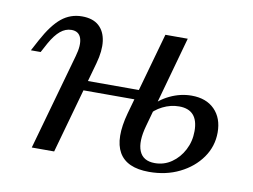

<svg xmlns="http://www.w3.org/2000/svg" viewBox="-56 -504 782 593"><g transform="rotate(10 335.0 -207.5)"><path d="M443.5 11.3Q373.4 11.3 349.2 -31Q325 -73.4 347.6 -155.6L420.2 -414.5H490.3L410.5 -127.4Q396 -75.8 407.7 -47.2Q419.4 -18.5 456.5 -18.5Q485.5 -18.5 508.9 -34.7Q532.3 -50.8 546.4 -77.8Q560.5 -104.8 560.5 -137.1Q560.5 -204 500.8 -204Q474.2 -204 449.2 -191.5Q424.2 -179 408.9 -158.1L411.3 -185.5Q432.3 -212.1 465.3 -227.8Q498.4 -243.5 533.1 -243.5Q579 -243.5 605.2 -216.9Q631.5 -190.3 631.5 -145.2Q631.5 -101.6 606.5 -66.1Q581.5 -30.6 539.1 -9.7Q496.8 11.3 443.5 11.3ZM74.2 0 158.9 -301.6Q169.4 -337.9 162.5 -358.5Q155.6 -379 132.3 -379Q113.7 -379 97.6 -365.7Q81.5 -352.4 66.1 -325L50 -295.2H19.4L37.9 -329.8Q65.3 -380.6 93.1 -403.2Q121 -425.8 157.3 -425.8Q191.1 -425.8 210.1 -408.9Q229 -391.9 233.1 -361.7Q237.1 -331.5 225.8 -291.1L144.4 0ZM164.5 -201.6 173.4 -232.3H405.6L396.8 -201.6Z"/></g></svg>

Font: Playfair 12pt Light
Style: Italic
Weight: 300
Italic angle: -15.6°
Designer: Claus Eggers Sørensen
Foundry: Claus Eggers Sørensen
Version: Version 2.000;gftools[0.9.28]